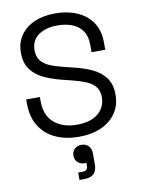

<svg xmlns="http://www.w3.org/2000/svg" viewBox="-103 -783 820 1112"><g transform="rotate(-10 307.0 -227.0)"><path d="M313.5 14Q237 14 177.2 -13.1Q117.5 -40.2 83.2 -94.6Q49 -149 49 -231V-252.2H129.5V-231Q129.5 -142.5 180.9 -99.8Q232.2 -57 313.5 -57Q395.8 -57 439.4 -94.1Q483 -131.2 483 -189Q483 -227.8 463.5 -251.4Q444 -275 408.8 -289.5Q373.5 -304 326.2 -315.5L272.5 -328.8Q211.8 -344 165.1 -367Q118.5 -390 92.1 -427.4Q65.8 -464.8 65.8 -523.5Q65.8 -582.2 95.5 -625.1Q125.2 -668 178.1 -691Q231 -714 301.5 -714Q372 -714 428.2 -689.6Q484.5 -665.2 517.2 -617.8Q550 -570.2 550 -498.8V-456H469.5V-498.8Q469.5 -550 447.6 -581.6Q425.8 -613.2 387.8 -628.1Q349.8 -643 301.5 -643Q231.8 -643 189 -612.2Q146.2 -581.5 146.2 -524.5Q146.2 -486.5 164.2 -463.2Q182.2 -440 215.6 -425.8Q249 -411.5 295.5 -400.2L349.2 -387Q409.2 -373.2 457.6 -350.9Q506 -328.5 534.8 -290.1Q563.5 -251.8 563.5 -190Q563.5 -128.2 532.5 -82.4Q501.5 -36.5 445.4 -11.2Q389.2 14 313.5 14ZM299.2 260.5H272.2V217.2H295.5Q314 217.2 321.5 209.8Q329 202.2 329 185.2V170.2H318.2Q293.8 170.2 277.9 155.4Q262 140.5 262 116.2Q262 92.5 277.8 77.2Q293.5 62 318.5 62Q343 62 359.2 78Q375.5 94 375.5 123.2V186.8Q375.5 223.5 356.9 242Q338.2 260.5 299.2 260.5Z"/></g></svg>

Font: Space Grotesk Variable Light
Style: Regular
Weight: 300
Designer: Florian Karsten
Foundry: Florian Karsten
Version: Version 2.000